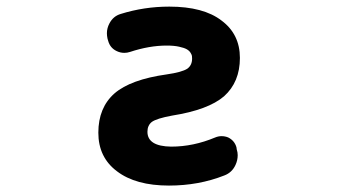

<svg xmlns="http://www.w3.org/2000/svg" viewBox="-20 -580 1040 592"><path d="M501 -7.8Q398.4 -7.8 340.8 -51.8Q283.2 -94.7 283.2 -170.9Q283.2 -248 333 -292Q382.8 -335 494.1 -350.6Q541 -357.4 557.6 -368.2Q572.3 -378.9 572.3 -399.4Q572.3 -404.3 571.8 -407.7Q571.3 -411.1 567.4 -417.5Q563.5 -423.8 555.7 -428.2Q547.9 -432.6 532.2 -436Q516.6 -439.5 494.1 -439.5Q440.4 -439.5 380.9 -419.9Q372.1 -417 363.3 -417Q350.6 -417 338.9 -422.9Q319.3 -432.6 313.5 -454.1L311.5 -460.9Q309.6 -469.7 309.6 -477.5Q309.6 -493.2 317.4 -507.8Q329.1 -530.3 352.5 -537.1Q424.8 -559.6 502 -559.6Q607.4 -559.6 663.1 -516.6Q719.7 -474.6 719.7 -401.4Q719.7 -327.1 670.9 -283.2Q622.1 -241.2 510.7 -223.6Q462.9 -214.8 448.2 -204.1Q434.6 -193.4 434.6 -173.8Q434.6 -128.9 507.8 -127.9Q576.2 -127.9 643.6 -156.2Q653.3 -160.2 663.1 -160.2Q673.8 -160.2 683.6 -156.2Q703.1 -146.5 709 -126L710 -119.1Q712.9 -110.4 712.9 -101.6Q712.9 -85.9 706.1 -71.3Q695.3 -47.9 671.9 -39.1Q592.8 -7.8 501 -7.8Z"/></svg>

Font: Rounded Mgen+ 1mn bold
Style: Bold
Weight: 700
Designer: [Source Han Sans]
Ryoko NISHIZUKA  (kana & ideographs); Paul D. Hunt (Latin, Greek & Cyrillic); Wenlong ZHANG  (bopomofo
Version: Version 1.059.20150602